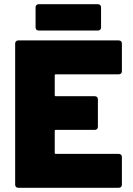

<svg xmlns="http://www.w3.org/2000/svg" viewBox="-20 -892 630 912"><path d="M544 -539H245Q240 -539 240 -534V-440Q240 -435 245 -435H430Q437 -435 441 -431Q445 -427 445 -420V-290Q445 -283 441 -279Q437 -275 430 -275H245Q240 -275 240 -270V-166Q240 -161 245 -161H544Q551 -161 555 -157Q559 -153 559 -146V-15Q559 -8 555 -4Q551 0 544 0H67Q60 0 56 -4Q52 -8 52 -15V-685Q52 -692 56 -696Q60 -700 67 -700H544Q551 -700 555 -696Q559 -692 559 -685V-554Q559 -547 555 -543Q551 -539 544 -539ZM164 -872H445Q452 -872 456 -868Q460 -864 460 -857V-762Q460 -755 456 -751Q452 -747 445 -747H164Q157 -747 153 -751Q149 -755 149 -762V-857Q149 -864 153 -868Q157 -872 164 -872Z"/></svg>

Font: Barlow Black
Style: Regular
Weight: 900
Designer: Jeremy Tribby
Foundry: Tribby Type
Version: Version 1.422